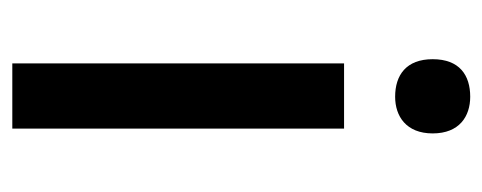

<svg xmlns="http://www.w3.org/2000/svg" viewBox="-256 -528 784 312"><g transform="rotate(90 136.0 -372.0)"><path d="M137.2 -744.1C102.1 -744.1 76.2 -726.6 76.2 -683.1C76.2 -640.1 102.1 -622.1 137.2 -622.1C168.9 -622.1 196.8 -640.1 196.8 -683.1C196.8 -726.6 168.9 -744.1 137.2 -744.1ZM83 -539.1V0H189V-539.1Z"/></g></svg>

Font: Noto Reveo Sans
Style: Regular
Weight: 500
Designer: Monotype Design Team
Foundry: Monotype Imaging Inc.
Version: Version 2.007